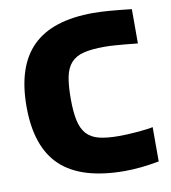

<svg xmlns="http://www.w3.org/2000/svg" viewBox="-85 -828 817 915"><g transform="rotate(-10 323.5 -370.0)"><path d="M446 14Q237 14 137 -79.5Q37 -173 37 -369Q37 -564 133 -659Q229 -754 427 -754Q462 -754 505.5 -750.5Q549 -747 612 -740V-574Q576 -578 551.5 -580Q527 -582 509 -583.5Q491 -585 478 -585.5Q465 -586 451 -586Q391 -586 352 -576.5Q313 -567 290.5 -542.5Q268 -518 259.5 -476Q251 -434 251 -369Q251 -306 260 -264.5Q269 -223 291 -198.5Q313 -174 351 -164.5Q389 -155 448 -155Q465 -155 487.5 -156Q510 -157 533.5 -159Q557 -161 578 -163.5Q599 -166 612 -169V-3Q570 5 527.5 9.5Q485 14 446 14Z"/></g></svg>

Font: Encode Sans Wide
Style: ExtraBold
Weight: 800
Designer: Pablo Impallari, Andres Torresi
Foundry: Pablo Impallari, Andres Torresi
Version: Version 1.000; ttfautohint (v1.00) -l 8 -r 50 -G 200 -x 14 -